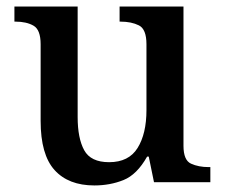

<svg xmlns="http://www.w3.org/2000/svg" viewBox="-20 -556 686 586"><path d="M268 10Q189 10 146.5 -37Q104 -84 104 -187V-421Q104 -465 82.5 -477.5Q61 -490 27 -490H24V-536H217V-199Q217 -134 237 -97.5Q257 -61 313 -61Q373 -61 400 -104.5Q427 -148 427 -220V-421Q427 -467 404 -478.5Q381 -490 348 -490H345V-536H540V-111Q540 -67 563 -56.5Q586 -46 617 -46H622V0H450L434 -78H429Q398 -23 357 -6.5Q316 10 268 10Z"/></svg>

Font: Noto Serif Tibetan Medium
Style: Regular
Weight: 500
Designer: Monotype Design Team
Foundry: Monotype Imaging Inc.
Version: Version 2.103; ttfautohint (v1.8.4.7-5d5b)